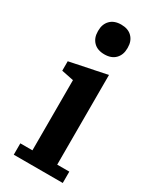

<svg xmlns="http://www.w3.org/2000/svg" viewBox="-196 -821 721 879"><g transform="rotate(30 164.5 -381.0)"><path d="M170 -605Q133 -605 112.5 -626Q92 -647 92 -681V-686Q92 -720 112.5 -741Q133 -762 170 -762Q207 -762 227.5 -741Q248 -720 248 -686V-681Q248 -647 227.5 -626Q207 -605 170 -605ZM41 -60H105V-431L41 -444V-494L236 -534V-60H300V0H41Z"/></g></svg>

Font: IBM Plex Serif SemiBold
Style: Regular
Weight: 600
Designer: Mike Abbink, Paul van der Laan, Pieter van Rosmalen
Foundry: Bold Monday
Version: Version 2.5